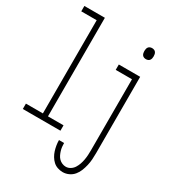

<svg xmlns="http://www.w3.org/2000/svg" viewBox="-224 -849 1048 1176"><g transform="rotate(30 300.0 -261.0)"><path d="M7 0V-38H127V-697H18V-735H163V-38H273V0ZM507 -641Q500 -641 493 -643.5Q486 -646 481.5 -652Q477 -658 475.5 -665.5Q474 -673 474 -680Q474 -687 475.5 -694.5Q477 -702 481.5 -708Q486 -714 493 -716.5Q500 -719 507 -719Q514 -719 521 -716.5Q528 -714 532.5 -708Q537 -702 538.5 -694.5Q540 -687 540 -680Q540 -673 538.5 -665.5Q537 -658 532.5 -652Q528 -646 521 -643.5Q514 -641 507 -641ZM411 213Q393 213 375 207Q357 201 343.5 188.5Q330 176 320.5 160Q311 144 305.5 126.5Q300 109 297 90.5Q294 72 294 54H330Q330 67 331.5 80.5Q333 94 337 107Q341 120 347 132.5Q353 145 362.5 154.5Q372 164 385 169.5Q398 175 411 175Q428 175 443 165.5Q458 156 467 141.5Q476 127 481.5 111Q487 95 490 78Q493 61 494 44Q495 27 495 10V-492H380V-530H531V10Q531 32 529.5 54Q528 76 523 97.5Q518 119 510 139.5Q502 160 488 177Q474 194 453.5 203.5Q433 213 411 213Z"/></g></svg>

Font: Iosevka Slab XLtEx
Style: Regular
Weight: 200
Width: 7
Monospace: yes
Designer: Belleve Invis
Foundry: Belleve Invis
Version: Version 11.1.0; ttfautohint (v1.8.3)